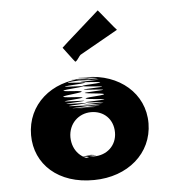

<svg xmlns="http://www.w3.org/2000/svg" viewBox="-50 -828 684 758"><g transform="rotate(-5 292.5 -449.0)"><path d="M284 -626C283 -626 282 -626 281 -625C273 -617 266 -608 259 -600L434 -699C433 -698 365 -783 365 -782C365 -781 213 -648 214 -647C215 -646 258 -588 259 -588C264 -588 271 -599 274 -603C276 -606 278 -609 282 -613C284 -615 289 -617 289 -621C289 -623 286 -626 284 -626ZM60 -314C60 -435 158 -519 287 -519C411 -519 149 -519 273 -517C395 -515 132 -511 257 -505C379 -500 118 -495 246 -491C372 -487 111 -481 239 -473C364 -465 107 -457 238 -449C367 -441 111 -437 243 -433C372 -430 117 -426 249 -423C379 -420 125 -417 260 -413C393 -409 139 -406 272 -405C403 -404 148 -403 281 -403C412 -403 157 -403 290 -403C420 -403 166 -404 300 -406C432 -408 178 -410 311 -412C441 -414 186 -416 318 -418C447 -420 192 -423 323 -427C452 -431 195 -436 325 -445C452 -454 194 -460 323 -465C450 -470 191 -474 320 -478C447 -482 187 -487 315 -494C440 -501 181 -505 309 -508C435 -510 176 -512 305 -514C431 -516 173 -520 301 -520C429 -520 169 -523 299 -523C426 -523 527 -440 526 -320C525 -202 427 -117 293 -116C152 -114 60 -198 60 -314ZM214 -292C215 -238 251 -201 306 -197C360 -193 256 -186 311 -182C364 -178 258 -174 313 -169C365 -165 261 -159 315 -151C367 -143 261 -138 314 -135C365 -132 257 -130 310 -129C360 -127 253 -126 305 -125C355 -124 246 -123 296 -121C344 -119 236 -118 288 -118H281C330 -118 222 -118 274 -119C323 -120 214 -122 264 -125C311 -128 203 -131 255 -134C305 -137 198 -140 250 -143C300 -146 193 -150 246 -157C297 -163 191 -170 247 -177C301 -184 197 -190 253 -193C306 -196 203 -200 262 -205C318 -210 217 -212 276 -214C332 -216 229 -216 285 -216C339 -216 236 -215 293 -213C348 -211 244 -210 299 -209C352 -208 391 -245 391 -296C391 -349 354 -384 304 -384C254 -384 214 -346 214 -292Z"/></g></svg>

Font: Hussar Wojna
Style: 3
Weight: 400
Designer: Robert Jablonski
Foundry: Cannot Into Space Fonts
Version: Version 1.01